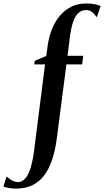

<svg xmlns="http://www.w3.org/2000/svg" viewBox="-154 -835 600 1106"><path d="M121 -574Q128.5 -626 146.5 -669.8Q164.5 -713.5 192.5 -746Q220.5 -778.5 258 -796.8Q295.5 -815 342 -815Q367.5 -815 388 -811.5Q408.5 -808 425.5 -800.5L403.5 -735.5Q393.5 -750.5 378.8 -763.8Q364 -777 340.5 -777Q317 -777 298.8 -761.2Q280.5 -745.5 268 -711Q255.5 -676.5 248.5 -621L235 -513.5H325.5L319 -464H228.5L174.5 -47Q165.5 26.5 147 82.5Q128.5 138.5 100 176Q71.5 213.5 31.2 232.5Q-9 251.5 -62 251.5Q-85 251.5 -102.5 248Q-120 244.5 -134.5 239.5L-116 181.5Q-108.5 188.5 -97.8 196.2Q-87 204 -75 209Q-63 214 -52.5 214Q-27.5 214 -9.2 194Q9 174 21.8 133.5Q34.5 93 42.5 31.5L105.5 -464H42.5L46.5 -484.5L112.5 -513Z"/></svg>

Font: Merriweather 120pt SemiBold
Style: Italic
Weight: 600
Italic angle: -7.8°
Version: Version 2.101